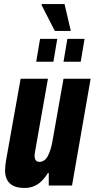

<svg xmlns="http://www.w3.org/2000/svg" viewBox="-20 -917 468 949"><path d="M102 12Q68 12 47 2Q26 -8 15.5 -27.5Q5 -47 5 -75Q5 -86 6.5 -99Q8 -112 10 -125L82 -528H217L153 -166Q152 -161 151.5 -156Q151 -151 151 -146Q151 -138 153.5 -131Q156 -124 161.5 -120.5Q167 -117 176 -117Q188 -117 198.5 -124.5Q209 -132 216.5 -146Q224 -160 230 -179.5Q236 -199 240 -223L294 -528H428L336 0H221V-62H217Q202 -38 185 -21.5Q168 -5 147.5 3.5Q127 12 102 12ZM159 -612 178 -725H263L244 -612ZM294 -612 313 -725H398L379 -612ZM251 -764 185 -893 187 -897H299L330 -764Z"/></svg>

Font: Archivo ExtraCondensed ExtraBold
Style: Italic
Weight: 800
Width: 2
Italic angle: -10°
Designer: Hector Gatti
Foundry: Omnibus-Type
Version: Version 2.001